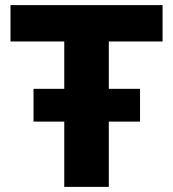

<svg xmlns="http://www.w3.org/2000/svg" viewBox="-20 -730 676 750"><path d="M231 0V-568H21V-710H615V-568H405V0ZM111 -255V-383H527V-255Z"/></svg>

Font: Geist ExtBd
Style: Regular
Weight: 400
Designer: Basement.studio, Andrés Briganti, Mateo Zaragoza
Foundry: Basement.studio, Vercel, Andrés Briganti, Guido Ferreyra, Mateo Zaragoza
Version: Version 1.401